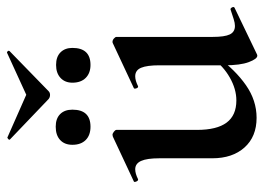

<svg xmlns="http://www.w3.org/2000/svg" viewBox="-122 -610 745 541"><g transform="rotate(-90 250.5 -339.5)"><path d="M189 11Q136 11 105.5 -23Q75 -57 75 -114V-263Q75 -298 67.5 -314.5Q60 -331 44 -331Q32 -331 16 -323Q12 -322 9.5 -328Q7 -334 10 -335L136 -394Q139 -395 141 -395Q145 -395 150 -391Q155 -387 155 -384V-157Q155 -101 175.5 -73.5Q196 -46 238 -46Q270 -46 302.5 -64.5Q335 -83 356 -113L362 -101Q324 -49 281 -19Q238 11 189 11ZM417 -384V-113Q417 -79 424 -64.5Q431 -50 448 -50Q456 -50 467 -53.5Q478 -57 493 -62Q497 -64 500 -58.5Q503 -53 499 -51L368 12Q366 13 364 13Q355 13 346 -11Q337 -35 337 -79V-263Q337 -298 330 -314.5Q323 -331 306 -331Q294 -331 278 -323Q274 -322 272 -328Q270 -334 273 -335L399 -394Q401 -395 403 -395Q408 -395 412.5 -391Q417 -387 417 -384ZM242 -575 128 -684Q126 -686 129.5 -689Q133 -692 134 -691L254 -638L372 -692Q374 -693 376.5 -690.5Q379 -688 377 -685L264 -575Q260 -571 253.5 -571Q247 -571 242 -575ZM164 -457Q140 -457 126.5 -470.5Q113 -484 113 -508Q113 -530 126.5 -542.5Q140 -555 164 -555Q187 -555 199.5 -542.5Q212 -530 212 -508Q212 -457 164 -457ZM338 -457Q315 -457 301.5 -470.5Q288 -484 288 -508Q288 -529 301.5 -541.5Q315 -554 338 -554Q361 -554 373.5 -541.5Q386 -529 386 -508Q386 -457 338 -457Z"/></g></svg>

Font: Cormorant Light SemiBold
Style: Regular
Weight: 600
Version: Version 4.000